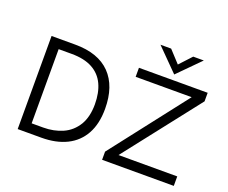

<svg xmlns="http://www.w3.org/2000/svg" viewBox="-139 -1114 1585 1337"><g transform="rotate(20 654.0 -446.0)"><path d="M103.5 0ZM103.5 0ZM278.3 0H103.5V-689.9H279.3Q449.7 -689.9 538.6 -598.9Q627.4 -507.8 627.4 -339.8Q627.4 -229 585.7 -153.3Q543.9 -77.6 465.8 -38.8Q387.7 0 278.3 0ZM266.6 -70.8Q345.2 -70.8 409.9 -99.4Q474.6 -127.9 513.7 -191.9Q549.8 -253.4 549.8 -345.2Q549.8 -431.2 521 -492.9Q492.2 -554.7 431.9 -587.6Q371.6 -620.6 277.3 -620.6H181.2V-70.8ZM1260.3 0H729V-60.5L1166 -623H751V-689.9H1260.3V-626.5L825.2 -70.3H1260.3ZM997.6 -730 836.9 -892.1H916L997.6 -803.7L1079.6 -892.1H1158.2Z"/></g></svg>

Font: Acari Sans
Style: Regular
Weight: 400
Designer: Alfredo Marco Pradil and Stefan Peev
Foundry: Hanken Design Co.
Version: Version 1.045;February 4, 2021;FontCreator 13.0.0.2655 64-bi